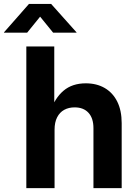

<svg xmlns="http://www.w3.org/2000/svg" viewBox="-79 -966 701 986"><path d="M201.2 -299.8V0H56.2V-727.5H199.7V-394H179.7Q202.6 -462.4 247.3 -500.2Q292 -538.1 361.8 -538.1Q417.5 -538.1 459 -513.9Q500.5 -489.7 523.2 -444.1Q545.9 -398.4 545.9 -333.5V0H400.9V-307.6Q400.9 -358.9 375.5 -386.7Q350.1 -414.6 304.2 -414.6Q273.9 -414.6 250.7 -401.9Q227.5 -389.2 214.4 -363.5Q201.2 -337.9 201.2 -299.8ZM60.5 -798.3H-58.6V-799.8L69.8 -945.8H183.6L314 -799.8V-798.3H193.8L127 -880.4Z"/></svg>

Font: Inter 24pt
Style: Bold
Weight: 700
Designer: Rasmus Andersson
Foundry: rsms
Version: Version 4.001;git-66647c0bb